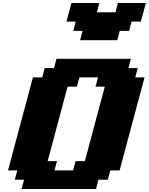

<svg xmlns="http://www.w3.org/2000/svg" viewBox="-20 -1270 1000 1290"><path d="M125 0H625L641.6 -62.5H704.1L721.2 -125H783.7Q811.5 -229.5 867.4 -437.7Q923.3 -646 951.2 -750H888.7L905.3 -812.5H842.8L859.4 -875H359.4L342.8 -812.5H280.3L263.7 -750H201.2Q173.3 -646 117.4 -437.5Q61.5 -229 33.7 -125H96.2L79.1 -62.5H141.6ZM471.2 -125H346.2L362.8 -187.5H300.3Q322.3 -270.5 366.9 -437.3Q411.6 -604 434.1 -687.5H496.6L513.7 -750H638.7L621.6 -687.5H684.1Q661.6 -604 616.9 -437.3Q572.3 -270.5 550.3 -187.5H487.8ZM518.1 -1000H768.1L784.7 -1062.5H847.2L863.8 -1125H926.3Q932.1 -1146 943.4 -1187.5Q954.6 -1229 960 -1250H772.5L755.9 -1187.5H630.9L647.5 -1250H460Q454.6 -1229 443.4 -1187.5Q432.1 -1146 426.3 -1125H488.8L472.2 -1062.5H534.7Z"/></svg>

Font: Faithful 32x
Style: BoldOblique
Weight: 400
Foundry: Faithful Resource Pack
Version: Version 1.0; January 27, 2023